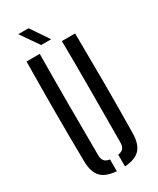

<svg xmlns="http://www.w3.org/2000/svg" viewBox="-240 -1030 908 1105"><g transform="rotate(-30 214.0 -477.0)"><path d="M52.5 -137Q50 -304 50.2 -468.5Q50.5 -633 52.5 -800H140.5Q138.5 -633 138.8 -464.5Q139 -296 140 -129Q140 -102.5 150.5 -89Q161 -75.5 187 -71.5V6.5Q116 1.5 84.8 -32.2Q53.5 -66 52.5 -137ZM241.5 6.5V-71.5Q267 -75.5 277.2 -89.2Q287.5 -103 287.5 -129Q288 -296 288.8 -464.5Q289.5 -633 287.5 -800H375.5Q377.5 -633 377.8 -468.5Q378 -304 375.5 -137Q374.5 -66 343.2 -32.2Q312 1.5 241.5 6.5ZM173 -840 90 -960H158.5L239.5 -840Z"/></g></svg>

Font: Big Shoulders Stencil Text Medium
Style: Regular
Weight: 500
Designer: Patric King
Foundry: XO Type Co
Version: Version 1.000